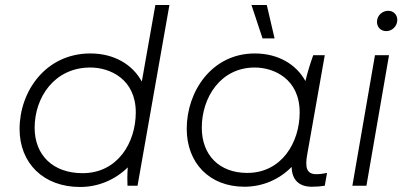

<svg xmlns="http://www.w3.org/2000/svg" viewBox="-20 -740 1616 765"><path d="M488 0H528L655 -720H599L545 -415C508 -483 435 -527 340 -527C162 -527 58 -376 58 -226C58 -91 152 5 299 5C371 5 438 -23 489 -73C487 -44 487 -15 488 0ZM340 -471C418 -471 521 -425 521 -292C521 -172 449 -50 309 -50C192 -50 118 -121 118 -231C118 -351 196 -471 340 -471Z M1222 4C1241 4 1256 3 1274 0L1283 -51C1268 -48 1255 -46 1240 -46C1201 -46 1195 -74 1204 -124L1274 -520H1228C1216 -487 1205 -451 1197 -417C1160 -484 1088 -527 995 -527C824 -527 724 -376 724 -227C724 -91 814 4 954 4C1025 4 1092 -24 1142 -75C1143 -23 1172 4 1222 4ZM995 -471C1071 -471 1174 -426 1174 -292C1174 -172 1102 -51 965 -51C854 -51 784 -122 784 -231C784 -352 859 -471 995 -471ZM1026 -587H1074L1043 -720H982Z M1384 0H1440L1530 -520H1474ZM1519 -616C1542 -616 1563 -635 1563 -661C1563 -681 1548 -697 1527 -697C1503 -697 1482 -678 1482 -653C1482 -632 1497 -616 1519 -616Z"/></svg>

Font: Fixel Display 20240404 Light
Style: Italic
Weight: 300
Italic angle: -10°
Designer: AlfaBravo + MacPaw
Foundry: Kyrylo Tkachov, Marchela Mozhyna, Serhii Makarenko, Maria Weinstein, Zakhar Kryvoshyya
Version: Version 1.211;Glyphs 3.2 (3225)